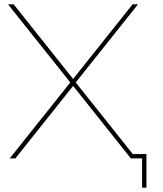

<svg xmlns="http://www.w3.org/2000/svg" viewBox="-20 -730 750 885"><path d="M635 135V0H583V-20H655V135ZM43 -710 317 -366 591 -710H616L329 -350L608 0H583L317 -334L51 0H25L304 -350L17 -710Z"/></svg>

Font: Raleway Thin
Style: Regular
Weight: 100
Designer: Matt McInerney, Pablo Impallari, Rodrigo Fuenzalida
Foundry: Matt McInerney, Pablo Impallari, Rodrigo Fuenzalida
Version: Version 4.026